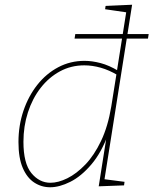

<svg xmlns="http://www.w3.org/2000/svg" viewBox="-20 -785 648 811"><path d="M192 6Q155 6 124.5 -14Q94 -34 76 -76Q58 -118 58 -185Q58 -255 79 -317Q100 -379 137.5 -426.5Q175 -474 226 -501Q277 -528 337 -528Q369 -528 405 -518.5Q441 -509 481 -485L473 -480L514 -739L520 -732L424 -746L426 -760L538 -765L420 -19L413 -29L506 -17L504 -2L397 2L432 -220L438 -221Q409 -141 366 -90.5Q323 -40 277 -17Q231 6 192 6ZM193 -13Q226 -13 264.5 -32Q303 -51 340.5 -90Q378 -129 407 -190Q436 -251 450 -335L473 -479L478 -467Q441 -489 405.5 -499Q370 -509 336 -509Q280 -509 233 -483.5Q186 -458 151.5 -413.5Q117 -369 98 -310.5Q79 -252 79 -186Q79 -95 112.5 -54Q146 -13 193 -13ZM295 -622 298 -641H608L605 -622Z"/></svg>

Font: Bitter Thin
Style: Italic
Weight: 100
Italic angle: -9°
Designer: Sol Matas, and Bitter project Authors
Foundry: Sol Matas
Version: Version 2.002